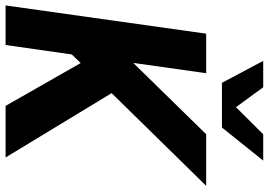

<svg xmlns="http://www.w3.org/2000/svg" viewBox="-164 -784 939 670"><g transform="rotate(90 305.0 -449.5)"><path d="M520 0H340L190.5 -262L160.5 -231L127.5 0H-10.5L88 -700H226L190 -445.5L439 -700H619L295.5 -370ZM259.5 -755 183 -899H275L344.5 -804L439 -899H531L415.5 -755Z"/></g></svg>

Font: Urbanist ExtraBold
Style: Italic
Weight: 800
Italic angle: -8°
Designer: Corey Hu
Foundry: Corey Hu
Version: Version 1.321; ttfautohint (v1.8.4.7-5d5b)